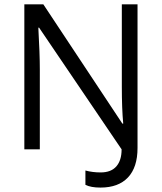

<svg xmlns="http://www.w3.org/2000/svg" viewBox="-20 -683 740 878"><path d="M439.5 174.8Q395 174.8 370.6 162.1V96.7Q402.8 105.5 440.4 105.5Q487.8 105.5 512 77.9Q536.1 50.3 536.1 0L158.7 -556.6H155.3Q162.1 -436.5 162.1 -365.2V0H91.3V-663.1H178.2L539.6 -117.7H543.5Q537.1 -185.5 537.1 -287.1V-663.1H608.9V-6.3Q608.9 82 565.2 128.4Q521.5 174.8 439.5 174.8Z"/></svg>

Font: Bpm'online Open Sans
Style: Regular
Weight: 400
Foundry: Ascender Corporation
Version: Version 1.10